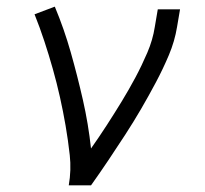

<svg xmlns="http://www.w3.org/2000/svg" viewBox="-20 -558 616 578"><path d="M187 0H254Q281 -38 306.5 -76Q332 -114 357 -152.5Q382 -191 405 -230.5Q428 -270 449.5 -310.5Q471 -351 488.5 -392.5Q506 -434 513 -477L522 -530H455L446 -477Q440 -438 423.5 -399.5Q407 -361 387.5 -324.5Q368 -288 346 -252Q324 -216 301 -180.5Q278 -145 254 -111Q246 -185 229.5 -257.5Q213 -330 193 -400.5Q173 -471 145 -538L84 -515Q100 -475 113.5 -434Q127 -393 139 -350.5Q151 -308 160.5 -265.5Q170 -223 177.5 -179.5Q185 -136 190 -91Q195 -46 187 0Z"/></svg>

Font: Iosevka Sparkle Light
Style: Italic
Weight: 300
Italic angle: -9°
Designer: Belleve Invis
Foundry: Belleve Invis
Version: Version 4.5.0; ttfautohint (v1.8.3)